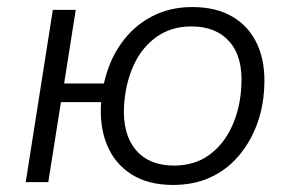

<svg xmlns="http://www.w3.org/2000/svg" viewBox="-20 -517 829 545"><path d="M471 8Q401 8 353.5 -22Q306 -52 284 -105Q262 -158 267 -227H153L117 0H53L130 -489H195L162 -280H275Q289 -344 323.5 -393Q358 -442 409.5 -469.5Q461 -497 526 -497Q594 -497 641 -469Q688 -441 711 -389.5Q734 -338 730 -268Q727 -209 707.5 -159Q688 -109 654.5 -71Q621 -33 575 -12.5Q529 8 471 8ZM474 -47Q532 -47 573.5 -77Q615 -107 638.5 -158.5Q662 -210 665 -273Q670 -354 632 -398Q594 -442 523 -442Q466 -442 424 -412Q382 -382 359 -331Q336 -280 332 -216Q328 -136 365.5 -91.5Q403 -47 474 -47Z"/></svg>

Font: Nunito Sans 10pt Light
Style: Italic
Weight: 300
Italic angle: -9°
Designer: Vernon Adams
Foundry: Vernon Adams
Version: Version 3.101;gftools[0.9.27]